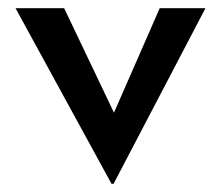

<svg xmlns="http://www.w3.org/2000/svg" viewBox="-20 -438 540 470"><path d="M253 12 18 -418H137L292 -93L230 -96L371 -418H483L258 12Z"/></svg>

Font: Reem Kufi
Style: Regular
Weight: 400
Designer: Khaled Hosny
Version: Version 1.6